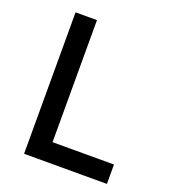

<svg xmlns="http://www.w3.org/2000/svg" viewBox="-129 -797 797 893"><g transform="rotate(20 269.5 -350.0)"><path d="M92 0H502V-96H198V-700H92Z"/></g></svg>

Font: Fixel Display Medium
Style: Regular
Weight: 500
Designer: AlfaBravo + MacPaw
Foundry: Kyrylo Tkachov, Marchela Mozhyna, Serhii Makarenko, Maria Weinstein, Zakhar Kryvoshyya
Version: Version 1.211